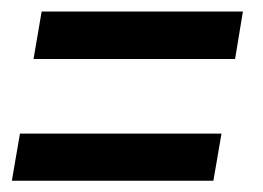

<svg xmlns="http://www.w3.org/2000/svg" viewBox="-28 -409 455 332"><path d="M30 -307H378.5L392 -389H44ZM-7.5 -96.5H341L355 -178H6.5Z"/></svg>

Font: Anybody ExtraExpanded Medium
Style: Italic
Weight: 500
Width: 8
Italic angle: -10°
Version: Version 1.113;gftools[0.9.25]